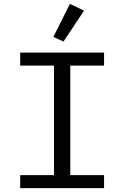

<svg xmlns="http://www.w3.org/2000/svg" viewBox="-20 -969 640 989"><path d="M84 0V-67H258V-631H84V-698H516V-631H342V-67H516V0ZM307 -755 255 -779 340 -949 413 -914Z"/></svg>

Font: IBM Plex Mono
Style: Regular
Weight: 400
Monospace: yes
Designer: Mike Abbink, Paul van der Laan, Pieter van Rosmalen
Foundry: Bold Monday
Version: Version 2.3